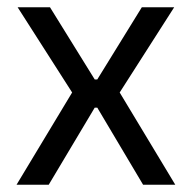

<svg xmlns="http://www.w3.org/2000/svg" viewBox="-20 -508 528 528"><path d="M25.5 0 185.5 -265.5V-242.5L28.5 -488H117.5L240.5 -289.5H247.5L370 -488H459L302 -242.5V-265.5L462 0H373.5L247.5 -212H240.5L114 0Z"/></svg>

Font: Anek Gurmukhi Medium
Style: Regular
Weight: 400
Version: Version 1.003